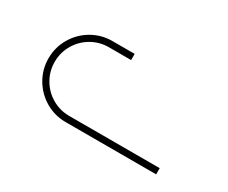

<svg xmlns="http://www.w3.org/2000/svg" viewBox="-66 -531 849 714"><g transform="rotate(30 358.0 -174.0)"><path d="M639.4 -26.5H250.9Q210.9 -26.5 176.9 -46.3Q143 -66.1 123.2 -100Q103.4 -134 103.4 -174Q103.4 -214 123.2 -248Q143 -281.9 176.9 -301.7Q210.9 -321.5 250.9 -321.5H346.2V-348H250.9Q203.7 -348 163.7 -324.6Q123.7 -301.3 100.3 -261.2Q76.9 -221.2 76.9 -174Q76.9 -126.8 100.3 -86.8Q123.7 -46.8 163.7 -23.4Q203.7 0 250.9 0H639.4Z"/></g></svg>

Font: Arad-VF Thin Dots1
Style: Regular
Weight: 100
Designer: Mohammad Darvishi
Version: Version 1.000;August 30, 2024;FontCreator 15.0.0.2992 64-bit